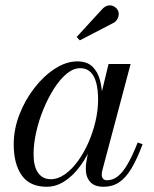

<svg xmlns="http://www.w3.org/2000/svg" viewBox="-20 -705 588 735"><path d="M159 10Q94 10 63.2 -33.8Q32.5 -77.5 32.5 -152.5Q32.5 -210 54.2 -266.2Q76 -322.5 111.8 -368.5Q147.5 -414.5 190.5 -442.2Q233.5 -470 276 -470Q313 -470 333.8 -450Q354.5 -430 363 -397.2Q371.5 -364.5 371.5 -325.5Q371.5 -291 364.2 -252.8Q357 -214.5 343.2 -177Q329.5 -139.5 310.5 -105.8Q291.5 -72 267.8 -46Q244 -20 216.8 -5Q189.5 10 159 10ZM174 -19Q202 -19 228.5 -37.8Q255 -56.5 278 -88Q301 -119.5 318.5 -159.2Q336 -199 345.8 -241.5Q355.5 -284 355.5 -324Q355.5 -360.5 348.5 -387.5Q341.5 -414.5 326.5 -429.2Q311.5 -444 287 -444Q261 -444 235.2 -422.8Q209.5 -401.5 186.8 -365.8Q164 -330 146.2 -286.8Q128.5 -243.5 118.5 -198.8Q108.5 -154 108.5 -115Q108.5 -67.5 126 -43.2Q143.5 -19 174 -19ZM376.5 10Q341.5 10 325 -9Q308.5 -28 308.5 -58Q308.5 -66.5 309 -73.2Q309.5 -80 310.5 -85L325 -165.5L350.5 -243L365 -334L395.5 -460H480L371.5 -52Q369.5 -44.5 369.5 -36Q369.5 -27.5 374.2 -21.2Q379 -15 390 -15Q412 -15 431 -30Q450 -45 468.5 -76.8Q487 -108.5 507 -159.5L526 -153Q504.5 -95.5 482.8 -59.5Q461 -23.5 435.5 -6.8Q410 10 376.5 10ZM285.5 -550.5 273.5 -563.5 374 -673Q382 -680.5 390.2 -683Q398.5 -685.5 406.2 -684Q414 -682.5 420.2 -678Q426.5 -673.5 430 -667.5Q435 -659.5 434.5 -649.8Q434 -640 429.2 -631.8Q424.5 -623.5 416.5 -618.5Z"/></svg>

Font: Bodoni Moda
Style: Italic
Weight: 400
Italic angle: -13°
Designer: Owen Earl
Foundry: indestructible type
Version: Version 2.005